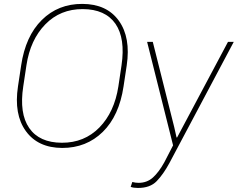

<svg xmlns="http://www.w3.org/2000/svg" viewBox="-20 -741 1207 975"><path d="M114.3 -409.7 98.1 -302.2Q77.1 -165 128.4 -90.8Q179.7 -16.6 293.9 -16.1Q408.2 -15.6 484.9 -93.8Q561 -171.9 581.1 -302.2L597.2 -409.7Q617.2 -545.9 566.4 -620.1Q514.6 -694.3 400.4 -694.8Q286.1 -695.3 210 -617.2Q133.8 -539.1 114.3 -409.7ZM295.9 10.3Q172.9 9.8 111.3 -75.2Q49.8 -160.2 71.3 -302.2L87.4 -408.7Q109.4 -557.6 192.4 -639.6Q275.4 -721.7 398.4 -721.2Q522.5 -720.7 583.5 -635.7Q644.5 -550.8 623.5 -408.7L607.4 -302.2Q585 -152.8 502 -71.3Q418.9 10.3 295.9 10.3ZM683.6 187.5Q726.6 187.5 756.8 160.2Q787.1 132.8 814.5 83L858.9 -2.9L727.1 -528.3H755.9L864.7 -95.7L876.5 -43H879.4L1137.7 -528.3H1167L839.8 87.9Q809.6 143.6 775.9 178.7Q742.2 213.9 679.7 213.4Q658.2 213.4 643.6 208L651.9 183.1Q668 187.5 683.6 187.5Z"/></svg>

Font: Roboto-ThinItalic
Style: Italic
Weight: 250
Italic angle: -12°
Designer: Google
Version: Version 1.100141; 2013; ttfautohint (v0.94.14-c901) -l 8 -r 